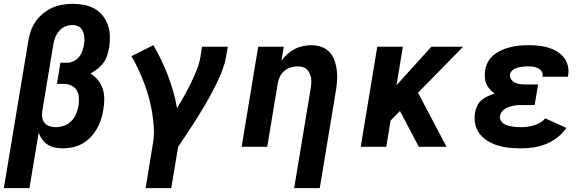

<svg xmlns="http://www.w3.org/2000/svg" viewBox="-33 -763 3053 998"><path d="M-13 215 114 -549Q118 -575 127 -601.5Q136 -628 152 -651Q168 -674 190.5 -692.5Q213 -711 238.5 -722.5Q264 -734 291 -738.5Q318 -743 344 -743Q375 -743 404.5 -737.5Q434 -732 458.5 -718Q483 -704 501 -681.5Q519 -659 528 -632Q537 -605 538 -574.5Q539 -544 534 -514Q530 -494 523.5 -473.5Q517 -453 504 -435.5Q491 -418 473.5 -404.5Q456 -391 437 -381Q459 -368 475.5 -347.5Q492 -327 500.5 -302Q509 -277 509 -248.5Q509 -220 504 -192Q500 -167 492 -142Q484 -117 470.5 -93.5Q457 -70 438 -50Q419 -30 395 -16.5Q371 -3 345.5 2.5Q320 8 294 8Q273 8 252.5 4Q232 0 215 -11Q198 -22 186.5 -38Q175 -54 168 -73L120 215ZM257 -102Q278 -102 299.5 -109.5Q321 -117 337.5 -133.5Q354 -150 362.5 -171Q371 -192 375 -213Q378 -234 377 -255Q376 -276 366 -293Q356 -310 337.5 -318.5Q319 -327 298 -327H263L281 -437H316Q333 -437 349 -444.5Q365 -452 376.5 -465.5Q388 -479 394 -495.5Q400 -512 403 -528Q405 -540 405.5 -552.5Q406 -565 404.5 -576.5Q403 -588 398.5 -599Q394 -610 386 -618Q378 -626 366.5 -629.5Q355 -633 343 -633Q324 -633 305.5 -625Q287 -617 274 -601.5Q261 -586 254 -568Q247 -550 244 -531L187 -187Q184 -170 186.5 -153Q189 -136 199 -124Q209 -112 224.5 -107Q240 -102 257 -102Z M724 215 762 -18Q769 -59 766.5 -100Q764 -141 757.5 -180Q751 -219 740.5 -257Q730 -295 716 -331.5Q702 -368 686 -403Q670 -438 650 -471L764 -528Q786 -491 805 -451.5Q824 -412 839.5 -371Q855 -330 867.5 -287.5Q880 -245 887 -201Q907 -233 925 -265.5Q943 -298 959.5 -331.5Q976 -365 989.5 -399Q1003 -433 1009 -468L1017 -520H1151L1142 -468Q1137 -437 1125.5 -406Q1114 -375 1100 -345Q1086 -315 1070.5 -285.5Q1055 -256 1038 -227Q1021 -198 1003.5 -169Q986 -140 967.5 -112Q949 -84 930.5 -56Q912 -28 893 0L857 215Z M1496 215 1582 -304Q1584 -317 1585 -330.5Q1586 -344 1584 -357Q1582 -370 1576.5 -382Q1571 -394 1562 -402.5Q1553 -411 1540.5 -414.5Q1528 -418 1514 -418Q1496 -418 1478 -412.5Q1460 -407 1445.5 -395Q1431 -383 1422.5 -366Q1414 -349 1411 -331L1356 0H1223L1309 -520H1442L1430 -447Q1443 -466 1461 -482Q1479 -498 1499.5 -508.5Q1520 -519 1542 -523.5Q1564 -528 1586 -528Q1613 -528 1638.5 -519Q1664 -510 1681 -491Q1698 -472 1706.5 -447Q1715 -422 1718 -395.5Q1721 -369 1719 -341.5Q1717 -314 1712 -286L1629 215Z M1842 0 1928 -520H2061L2028 -320L2209 -520H2374L2140 -281L2288 0H2144L2046 -186L1997 -136L1975 0Z M2673 8Q2643 8 2613 5Q2583 2 2555.5 -6.5Q2528 -15 2503.5 -29.5Q2479 -44 2461.5 -66Q2444 -88 2437.5 -117Q2431 -146 2436 -177Q2439 -194 2447 -212Q2455 -230 2470 -242.5Q2485 -255 2502.5 -263Q2520 -271 2538 -277Q2524 -287 2512.5 -299.5Q2501 -312 2494.5 -327.5Q2488 -343 2487 -361.5Q2486 -380 2489 -398Q2492 -421 2504 -442.5Q2516 -464 2535.5 -479Q2555 -494 2577 -503.5Q2599 -513 2622 -518.5Q2645 -524 2668 -526Q2691 -528 2714 -528Q2740 -528 2765.5 -525.5Q2791 -523 2815 -516Q2839 -509 2860.5 -496.5Q2882 -484 2897 -465.5Q2912 -447 2918.5 -422Q2925 -397 2920 -371Q2920 -369 2919.5 -367.5Q2919 -366 2919 -364H2787Q2787 -365 2787 -365.5Q2787 -366 2787 -366Q2790 -380 2783 -391Q2776 -402 2764.5 -408Q2753 -414 2740 -416Q2727 -418 2714 -418Q2705 -418 2695.5 -417.5Q2686 -417 2677 -415.5Q2668 -414 2659 -412Q2650 -410 2641.5 -405.5Q2633 -401 2626.5 -393.5Q2620 -386 2618 -377Q2616 -363 2623.5 -351.5Q2631 -340 2643 -334Q2655 -328 2669 -326Q2683 -324 2697 -324H2764L2746 -217H2680Q2669 -217 2658 -216.5Q2647 -216 2636 -213.5Q2625 -211 2614 -207.5Q2603 -204 2593 -198Q2583 -192 2575.5 -182.5Q2568 -173 2566 -162Q2564 -150 2569 -139Q2574 -128 2583 -121.5Q2592 -115 2603 -111.5Q2614 -108 2625.5 -106Q2637 -104 2649 -103Q2661 -102 2673 -102Q2690 -102 2707 -104Q2724 -106 2741 -111Q2758 -116 2774 -125Q2790 -134 2801 -148L2911 -98Q2892 -70 2863.5 -48Q2835 -26 2803 -13.5Q2771 -1 2738.5 3.5Q2706 8 2673 8Z"/></svg>

Font: Iosevka SS04 XBd Ex
Style: Italic
Weight: 800
Width: 7
Italic angle: -9°
Monospace: yes
Designer: Belleve Invis
Foundry: Belleve Invis
Version: Version 19.0.0; ttfautohint (v1.8.4)